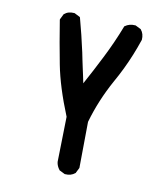

<svg xmlns="http://www.w3.org/2000/svg" viewBox="-74 -555 647 750"><g transform="rotate(10 250.0 -180.0)"><path d="M231.9 132.3 212.4 122.6 210.9 122.1 210.4 121.1Q208.5 118.7 207 116.5Q205.6 114.3 204.1 111.8Q202.6 109.4 201.7 106.9Q200.7 104.5 199.7 101.8Q198.7 99.1 198.2 96.2Q197.8 93.3 197.3 90.3V89.8L201.2 -88.9Q156.2 -199.2 139.6 -285.2Q123 -371.1 109.4 -457V-459L109.9 -460.4L119.6 -480L120.1 -481.4L121.1 -481.9Q128.9 -488.8 138.9 -491.5Q148.9 -494.1 160.6 -493.2H161.6L162.6 -492.7L182.1 -482.9L184.6 -481.4L185.5 -479Q203.1 -414.6 217.8 -347.2Q220.7 -332 223.9 -317.1Q227.1 -302.2 230.2 -287.6Q233.4 -272.9 236.6 -258.3Q239.7 -243.7 242.7 -229Q273.9 -286.1 302.7 -343.3Q335.4 -407.7 360.8 -473.6L361.3 -475.6L362.8 -476.6Q379.9 -489.3 403.8 -487.3H404.8L405.8 -486.8L425.3 -477.1L426.8 -476.6L427.2 -475.6Q440.4 -460 438.5 -436V-435.1L438 -434.6Q427.7 -403.8 415.5 -373.8Q403.3 -343.8 389.2 -314.5Q375 -285.2 358.9 -256.8Q312.5 -172.9 287.1 -84L285.2 97.7V99.1L284.7 100.1L274.9 119.6L274.4 121.1L273.4 121.6Q257.8 134.8 233.9 132.8H232.9Z"/></g></svg>

Font: NaikaiFont
Style: SemiBold
Weight: 600
Version: Version 1.89